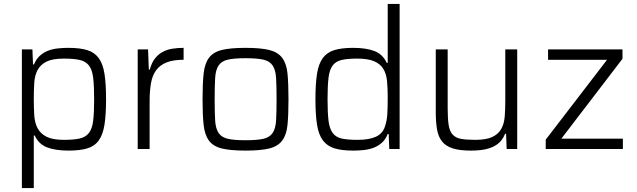

<svg xmlns="http://www.w3.org/2000/svg" viewBox="-20 -763 3263 983"><path d="M92 200V-510H146L149 -433H154Q165 -460 183.5 -477Q202 -494 225 -503Q248 -512 275 -515Q302 -518 330 -518Q389 -518 426.5 -506.5Q464 -495 485.5 -465.5Q507 -436 515 -385Q523 -334 523 -255Q523 -176 515 -125Q507 -74 486 -44.5Q465 -15 427.5 -3.5Q390 8 331 8Q264 8 221 -8.5Q178 -25 158 -69H153V200ZM307 -47Q358 -47 388.5 -54Q419 -61 435.5 -82.5Q452 -104 457 -145Q462 -186 462 -255Q462 -324 457 -365Q452 -406 435.5 -427.5Q419 -449 388.5 -456Q358 -463 307 -463Q250 -463 219 -448Q188 -433 173 -405.5Q158 -378 155.5 -340Q153 -302 153 -255Q153 -210 155.5 -171.5Q158 -133 173 -105.5Q188 -78 219 -62.5Q250 -47 307 -47Z M685 0V-510H738L742 -407H747Q756 -441 772.5 -462.5Q789 -484 811.5 -496.5Q834 -509 861.5 -513.5Q889 -518 920 -518V-457Q867 -457 833 -443.5Q799 -430 779.5 -403.5Q760 -377 753 -337Q746 -297 746 -244V0Z M1237 8Q1159 8 1115 -3Q1071 -14 1049.5 -43.5Q1028 -73 1022.5 -124Q1017 -175 1017 -255Q1017 -335 1022.5 -386Q1028 -437 1049.5 -466.5Q1071 -496 1115 -507Q1159 -518 1237 -518Q1315 -518 1359 -507Q1403 -496 1425 -466.5Q1447 -437 1452 -386Q1457 -335 1457 -255Q1457 -175 1452 -124Q1447 -73 1425 -43.5Q1403 -14 1359 -3Q1315 8 1237 8ZM1237 -45Q1297 -45 1329 -52.5Q1361 -60 1376 -82.5Q1391 -105 1393.5 -146.5Q1396 -188 1396 -255Q1396 -322 1393.5 -363.5Q1391 -405 1376 -427.5Q1361 -450 1329 -457.5Q1297 -465 1237 -465Q1178 -465 1146 -457.5Q1114 -450 1099 -427.5Q1084 -405 1081.5 -363.5Q1079 -322 1079 -255Q1079 -188 1081.5 -146.5Q1084 -105 1099 -82.5Q1114 -60 1146 -52.5Q1178 -45 1237 -45Z M1789 8Q1730 8 1692.5 -3.5Q1655 -15 1633 -44.5Q1611 -74 1603 -125Q1595 -176 1595 -255Q1595 -334 1603 -385Q1611 -436 1632.5 -465.5Q1654 -495 1691.5 -506.5Q1729 -518 1788 -518Q1855 -518 1897.5 -501.5Q1940 -485 1960 -441H1965V-743H2026V0H1973L1970 -77H1965Q1954 -49 1935.5 -32.5Q1917 -16 1894 -7Q1871 2 1844 5Q1817 8 1789 8ZM1811 -47Q1869 -47 1903.5 -62.5Q1938 -78 1950 -113Q1961 -144 1963 -179Q1965 -214 1965 -265Q1965 -311 1961.5 -348Q1958 -385 1942.5 -410.5Q1927 -436 1895.5 -449.5Q1864 -463 1808 -463Q1759 -463 1729 -456Q1699 -449 1683 -427.5Q1667 -406 1662 -365Q1657 -324 1657 -255Q1657 -186 1662 -145Q1667 -104 1683.5 -82Q1700 -60 1730 -53.5Q1760 -47 1811 -47Z M2574 0 2571 -78H2566Q2559 -60 2547 -44.5Q2535 -29 2514.5 -17Q2494 -5 2464 1.5Q2434 8 2391 8Q2333 8 2297.5 -3.5Q2262 -15 2243 -39Q2224 -63 2217.5 -100.5Q2211 -138 2211 -190V-510H2272V-209Q2272 -155 2277 -123Q2282 -91 2297.5 -74Q2313 -57 2340.5 -52Q2368 -47 2413 -47Q2469 -47 2500 -61.5Q2531 -76 2546 -102.5Q2561 -129 2564 -165.5Q2567 -202 2567 -246V-510H2628V0Z M2774 0V-48L3088 -457H2786V-510H3167V-462L2854 -53H3169V0Z"/></svg>

Font: Azeri Sans Light
Style: Regular
Weight: 300
Designer: Hector Gatti & Omnibus-Type (original fonts) / Cristiano Sobral (main changes and remastering)
Version: Version 1.000; ttfautohint (v1.6)